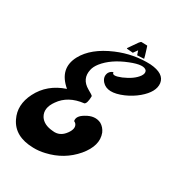

<svg xmlns="http://www.w3.org/2000/svg" viewBox="-173 -818 892 957"><g transform="rotate(30 273.0 -339.0)"><path d="M315 -639Q315 -639 351 -691Q359 -701 362 -702L396 -701Q397 -701 402 -684.5Q407 -668 412 -652L416 -636L377 -634L369 -658L352 -634Q352 -634 318 -637Q316 -639 315 -639ZM317 -502Q317 -480 368 -501Q424 -525 447 -558Q459 -576 452 -589Q434 -613 359 -583Q275 -550 232 -496Q215 -474 211 -454Q198 -396 252 -365Q280 -349 281 -347Q282 -344 283 -343Q282 -301 269 -295Q181 -285 139 -224Q103 -174 127 -134Q148 -101 201 -97Q244 -91 272 -130Q296 -163 281 -184Q276 -190 269 -193Q263 -220 301 -242Q347 -270 386 -251Q408 -238 419 -213Q443 -150 383 -78Q321 -5 224 17Q191 25 158 24Q51 22 14 -55Q-19 -122 20 -199Q62 -282 158 -314Q74 -385 121 -473Q161 -547 269 -593Q361 -632 457 -628Q539 -622 546 -571Q552 -523 493 -473Q462 -447 423 -430Q339 -394 303 -434Q282 -458 294 -484Q302 -498 317 -502Z"/></g></svg>

Font: Sagha
Style: Regular
Weight: 400
Designer: MUHAMMAD YONI
Version: Version 001.000